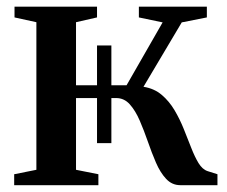

<svg xmlns="http://www.w3.org/2000/svg" viewBox="-20 -542 663 562"><path d="M21.5 0V-32L86.5 -45V-477L22.5 -491V-522.5H264V-491L202.5 -477V-292.5H350.5L456 -476.5L386.5 -491V-522.5H585.5V-491L512 -476.5L400 -288Q431.5 -283 453.5 -264.2Q475.5 -245.5 491 -219.2Q506.5 -193 518 -164.2Q529.5 -135.5 539.8 -109.2Q550 -83 561.2 -64.5Q572.5 -46 588 -41L616.5 -32V0H507.5Q483.5 0 466.2 -18.5Q449 -37 436.5 -66Q424 -95 412.8 -127.5Q401.5 -160 389 -189Q376.5 -218 360 -236.5Q343.5 -255 320 -255H202.5V-45L268 -32V0ZM264 -123V-409H306V-123Z"/></svg>

Font: Merriweather 96pt SemiBold
Style: Regular
Weight: 600
Version: Version 2.100